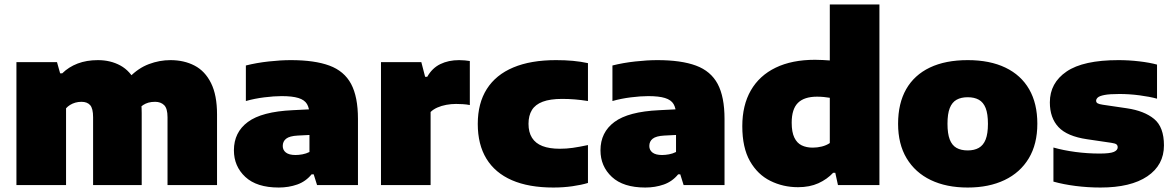

<svg xmlns="http://www.w3.org/2000/svg" viewBox="-20 -828 5250 859"><path d="M53.5 0V-550H235L249 -500H258.5Q287.5 -528.5 327.5 -543.8Q367.5 -559 418 -559Q474.5 -559 518.8 -534.8Q563 -510.5 588.5 -458Q614 -405.5 614 -321.5V0H396.5V-303.5Q396.5 -343 383.2 -357.8Q370 -372.5 344.5 -372.5Q330 -372.5 317 -368.8Q304 -365 293.5 -358.5Q283 -352 275.5 -343.5V0ZM729.5 0V-303.5Q729.5 -343 714.2 -357.8Q699 -372.5 674 -372.5Q657 -372.5 644 -368.8Q631 -365 621 -358.5Q611 -352 603.5 -343.5L559 -482.5Q599 -523.5 646.2 -541.2Q693.5 -559 742.5 -559Q803.5 -559 850.5 -534.5Q897.5 -510 924.2 -456.2Q951 -402.5 951 -316V0Z M1227 11Q1128.5 11 1077.5 -36.5Q1026.5 -84 1026.5 -155.5Q1026.5 -236 1088.8 -282.2Q1151 -328.5 1289 -335L1397.5 -340.5L1420.5 -227L1312 -221.5Q1275.5 -219.5 1260.2 -207.5Q1245 -195.5 1245 -175Q1245 -156.5 1259.2 -145.5Q1273.5 -134.5 1302 -134.5Q1316.5 -134.5 1333 -137.5Q1349.5 -140.5 1364.5 -148V-313.5Q1364.5 -344 1353.5 -362.5Q1342.5 -381 1315.2 -389.5Q1288 -398 1240 -398Q1206.5 -398 1162.5 -392.5Q1118.5 -387 1080 -376V-535Q1127.5 -547 1181.8 -553Q1236 -559 1281 -559Q1387.5 -559 1453.8 -534.5Q1520 -510 1550.8 -452.5Q1581.5 -395 1581.5 -296V0H1398.5L1383.5 -48H1374Q1348 -16 1309.8 -2.5Q1271.5 11 1227 11Z M1684.5 0V-550H1865L1882 -484.5H1891.5Q1913.5 -523.5 1950 -541.2Q1986.5 -559 2034 -559Q2047 -559 2059.8 -557.8Q2072.5 -556.5 2082 -555V-358Q2067.5 -361 2050.8 -362Q2034 -363 2020.5 -363Q1998.5 -363 1976.8 -359Q1955 -355 1936.5 -346.8Q1918 -338.5 1906.5 -327V0Z M2455.5 11Q2345.5 11 2270.2 -21.8Q2195 -54.5 2156.2 -118Q2117.5 -181.5 2117.5 -273.5Q2117.5 -366 2158 -429.8Q2198.5 -493.5 2276.5 -526.2Q2354.5 -559 2467.5 -559Q2508 -559 2543.2 -555.8Q2578.5 -552.5 2610.5 -545.5V-376Q2579.5 -381 2552 -383.2Q2524.5 -385.5 2495 -385.5Q2441.5 -385.5 2408.2 -373Q2375 -360.5 2359.8 -335.8Q2344.5 -311 2344.5 -274Q2344.5 -236.5 2360.2 -211.5Q2376 -186.5 2407 -174.5Q2438 -162.5 2484.5 -162.5Q2514 -162.5 2542.2 -166.5Q2570.5 -170.5 2610.5 -179V-9.5Q2581 -0.5 2540.8 5.2Q2500.5 11 2455.5 11Z M2867 11Q2768.5 11 2717.5 -36.5Q2666.5 -84 2666.5 -155.5Q2666.5 -236 2728.8 -282.2Q2791 -328.5 2929 -335L3037.5 -340.5L3060.5 -227L2952 -221.5Q2915.5 -219.5 2900.2 -207.5Q2885 -195.5 2885 -175Q2885 -156.5 2899.2 -145.5Q2913.5 -134.5 2942 -134.5Q2956.5 -134.5 2973 -137.5Q2989.5 -140.5 3004.5 -148V-313.5Q3004.5 -344 2993.5 -362.5Q2982.5 -381 2955.2 -389.5Q2928 -398 2880 -398Q2846.5 -398 2802.5 -392.5Q2758.5 -387 2720 -376V-535Q2767.5 -547 2821.8 -553Q2876 -559 2921 -559Q3027.5 -559 3093.8 -534.5Q3160 -510 3190.8 -452.5Q3221.5 -395 3221.5 -296V0H3038.5L3023.5 -48H3014Q2988 -16 2949.8 -2.5Q2911.5 11 2867 11Z M3550.5 9.5Q3483.5 9.5 3426.5 -18.8Q3369.5 -47 3335.2 -107.2Q3301 -167.5 3301 -263.5Q3301 -357 3339.2 -423.5Q3377.5 -490 3450.2 -525.2Q3523 -560.5 3626.5 -560.5Q3644 -560.5 3661 -559.5Q3678 -558.5 3692.5 -557.5V-808H3914.5V0H3729L3717 -55H3707.5Q3680.5 -26 3641.5 -8.2Q3602.5 9.5 3550.5 9.5ZM3616 -167.5Q3636.5 -167.5 3656.8 -172.5Q3677 -177.5 3692.5 -188V-390.5Q3680.5 -392.5 3665.8 -394Q3651 -395.5 3635.5 -395.5Q3578 -395.5 3550 -367.8Q3522 -340 3522 -279Q3522 -237 3533.8 -212.5Q3545.5 -188 3566.5 -177.8Q3587.5 -167.5 3616 -167.5Z M4309.5 11Q4214 11 4144.2 -22.5Q4074.5 -56 4036.2 -119.8Q3998 -183.5 3998 -274Q3998 -365.5 4034.2 -429Q4070.5 -492.5 4140.2 -525.8Q4210 -559 4309.5 -559Q4408.5 -559 4478.2 -525.5Q4548 -492 4584.5 -428.5Q4621 -365 4621 -274.5Q4621 -183.5 4582.8 -119.8Q4544.5 -56 4474.5 -22.5Q4404.5 11 4309.5 11ZM4309.5 -155Q4339 -155 4359.2 -166.5Q4379.5 -178 4389.8 -204Q4400 -230 4400 -274Q4400 -318.5 4389.8 -344.5Q4379.5 -370.5 4359.2 -381.8Q4339 -393 4309.5 -393Q4280 -393 4259.8 -381.8Q4239.5 -370.5 4229.2 -344.5Q4219 -318.5 4219 -274.5Q4219 -230.5 4229 -204.2Q4239 -178 4259.2 -166.5Q4279.5 -155 4309.5 -155Z M4903.5 11Q4847 11 4792.2 4Q4737.5 -3 4693 -15.5V-168Q4737 -155.5 4791 -148.2Q4845 -141 4899.5 -141Q4946.5 -141 4963.5 -148.5Q4980.5 -156 4980.5 -169Q4980.5 -177.5 4975 -182Q4969.5 -186.5 4952.5 -189L4844 -205Q4754.5 -218 4715.8 -259.2Q4677 -300.5 4677 -370Q4677 -457 4751.8 -508Q4826.5 -559 4984 -559Q5030.5 -559 5077.2 -553.5Q5124 -548 5156.5 -539V-386.5Q5124 -395.5 5078.2 -401.5Q5032.5 -407.5 4988.5 -407.5Q4943.5 -407.5 4921 -403Q4898.5 -398.5 4891.2 -391.5Q4884 -384.5 4884 -377.5Q4884 -370 4890.2 -366Q4896.5 -362 4913.5 -359.5L5022 -343.5Q5099.5 -332 5143.5 -295.8Q5187.5 -259.5 5187.5 -177.5Q5187.5 -89.5 5113.2 -39.2Q5039 11 4903.5 11Z"/></svg>

Font: Encode Sans SemiExpanded Black
Style: Regular
Weight: 900
Width: 6
Designer: Multiple Designers
Foundry: Impallari Type
Version: Version 3.002